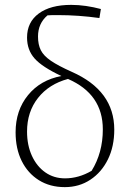

<svg xmlns="http://www.w3.org/2000/svg" viewBox="-20 -760 532 788"><path d="M246 8Q185 8 139.5 -20.5Q94 -49 69 -99.5Q44 -150 44 -217Q44 -307 95 -369.5Q146 -432 232 -448Q153 -485 122 -520Q91 -555 91 -606Q91 -669 139 -704.5Q187 -740 272 -740Q302 -740 333 -735.5Q364 -731 394 -723L388 -686Q345 -692 302.5 -695Q260 -698 218 -698Q207 -698 196 -698Q185 -698 175 -697Q136 -664 136 -610Q136 -577 147.5 -554Q159 -531 189 -510.5Q219 -490 275 -465Q449 -388 449 -228Q449 -159 423 -106Q397 -53 351 -22.5Q305 8 246 8ZM91 -220Q91 -164 111 -120.5Q131 -77 166 -52.5Q201 -28 247 -28Q303 -28 356 -59Q402 -133 402 -229Q402 -374 259 -436Q181 -415 136 -358Q91 -301 91 -220Z"/></svg>

Font: Piazzolla ExtraLight
Style: Regular
Weight: 200
Designer: Juan Pablo del Peral
Foundry: Huerta Tipografica
Version: Version 1.330